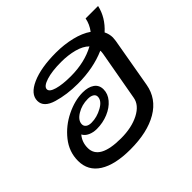

<svg xmlns="http://www.w3.org/2000/svg" viewBox="-147 -743 914 914"><g transform="rotate(-45 310.0 -286.0)"><path d="M553 -471Q564 -449 564 -426Q564 -419 562 -405L518 -153Q504 -74 432.5 -32Q361 10 246 10Q143 10 87 -25.5Q31 -61 31 -128Q31 -189 70 -238Q109 -287 166.5 -315Q224 -343 277 -343Q314 -343 336 -327.5Q358 -312 358 -283Q358 -253 336.5 -227.5Q315 -202 279 -187Q243 -172 202 -172Q178 -172 158.5 -181Q139 -190 131 -206Q107 -178 107 -139Q107 -59 252 -59Q324 -59 374 -85Q424 -111 431 -153L476 -405Q478 -418 477 -424Q395 -388 290 -388Q217 -388 156.5 -406Q96 -424 96 -467Q96 -512 158 -539.5Q220 -567 321 -567Q376 -567 425.5 -555Q475 -543 508 -520Q530 -549 536 -582H620Q606 -519 553 -471ZM292 -437Q385 -437 455 -475Q433 -497 393.5 -507.5Q354 -518 307 -518Q245 -518 206 -505.5Q167 -493 167 -474Q167 -457 201.5 -447Q236 -437 292 -437ZM167 -238Q167 -226 177 -218.5Q187 -211 205 -211Q242 -211 278 -231Q314 -251 314 -278Q314 -290 303 -297Q292 -304 273 -304Q232 -304 199.5 -284Q167 -264 167 -238Z"/></g></svg>

Font: KoHo Medium
Style: Italic
Weight: 500
Italic angle: -10°
Designer: Cadson Demak & Katatrad Team
Foundry: Cadson Demak Co.,Ltd.
Version: Version 1.000